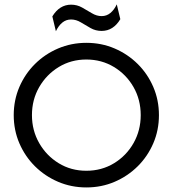

<svg xmlns="http://www.w3.org/2000/svg" viewBox="-20 -830 776 863"><path d="M368.1 12.5Q300.7 12.5 241.3 -12.8Q181.9 -38.2 137.2 -82.6Q92.4 -127.1 67 -186.1Q41.7 -245.1 41.7 -312.5Q41.7 -379.9 67 -438.9Q92.4 -497.9 137.2 -542.4Q181.9 -586.8 241.3 -612.2Q300.7 -637.5 368.1 -637.5Q436.1 -637.5 495.1 -612.2Q554.2 -586.8 599 -542.4Q643.8 -497.9 669.1 -438.9Q694.4 -379.9 694.4 -312.5Q694.4 -245.1 669.1 -186.1Q643.8 -127.1 599 -82.6Q554.2 -38.2 495.1 -12.8Q436.1 12.5 368.1 12.5ZM368.1 -62.5Q436.8 -62.5 492.4 -96.2Q547.9 -129.9 580.2 -186.8Q612.5 -243.8 612.5 -312.5Q612.5 -381.9 580.2 -438.5Q547.9 -495.1 492.4 -528.8Q436.8 -562.5 368.1 -562.5Q299.3 -562.5 244.1 -528.8Q188.9 -495.1 156.2 -438.5Q123.6 -381.9 123.6 -312.5Q123.6 -243.8 156.2 -186.8Q188.9 -129.9 244.1 -96.2Q299.3 -62.5 368.1 -62.5ZM231.2 -689.6 215.3 -756.2Q231.2 -782.6 252.4 -795.8Q273.6 -809 299.3 -809Q326.4 -809 349 -796.2Q371.5 -783.3 393.1 -770.5Q414.6 -757.6 436.8 -757.6Q459 -757.6 476 -771.5Q493.1 -785.4 504.9 -810.4L520.8 -743.8Q505.6 -718.1 484.4 -704.5Q463.2 -691 436.8 -691Q409.7 -691 387.2 -703.8Q364.6 -716.7 343.4 -729.5Q322.2 -742.4 299.3 -742.4Q277.1 -742.4 260.1 -728.5Q243.1 -714.6 231.2 -689.6Z"/></svg>

Font: co2trust
Style: Regular
Weight: 400
Designer: Kristian Moeller
Foundry: Dicotype
Version: Version 1.000